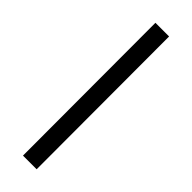

<svg xmlns="http://www.w3.org/2000/svg" viewBox="-247 -727 735 735"><g transform="rotate(45 121.0 -359.0)"><path d="M83 -718H157L158 0H84Z"/></g></svg>

Font: Panefresco 400wt
Style: Regular
Weight: 400
Foundry: Campivisivi & Chank Co
Version: Version 1.002